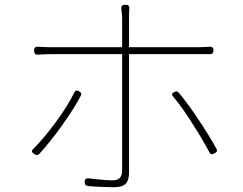

<svg xmlns="http://www.w3.org/2000/svg" viewBox="-20 -778 1020 805"><path d="M214 -266C183 -224 149 -183 120 -154C110 -145 113 -139 124 -132C132 -126 138 -126 145 -133C173 -163 206 -205 238 -249C269 -293 300 -339 319 -377C323 -386 320 -390 312 -395C303 -400 297 -400 292 -391C274 -354 246 -309 214 -266ZM814 -274C786 -317 755 -359 729 -390C723 -396 718 -396 711 -392C701 -387 698 -382 706 -373C732 -343 761 -301 788 -258C815 -216 840 -173 858 -140C863 -129 869 -130 879 -135C889 -140 893 -145 887 -155C868 -190 842 -232 814 -274ZM344 -551H492V-538C492 -491 492 -131 492 -62C492 -35 479 -22 452 -22C429 -22 392 -25 355 -30C342 -32 334 -27 335 -14C336 -4 339 1 349 2C381 5 429 7 456 7C505 7 521 -11 521 -57C521 -115 521 -458 521 -538V-551H812C827 -551 842 -551 857 -551C869 -550 875 -555 875 -567C875 -579 868 -583 856 -582C840 -581 825 -580 811 -580H521V-704C521 -714 521 -727 522 -739C523 -753 520 -758 506 -758C491 -758 487 -752 489 -738C491 -727 492 -713 492 -704V-580H343H195C172 -580 158 -581 142 -582C129 -583 123 -579 123 -566C123 -553 128 -548 141 -549C158 -550 174 -551 196 -551Z"/></svg>

Font: GenSenRounded2 TW EL
Style: Regular
Weight: 250
Version: Version 2.100;PS 2.1;hotconv 16.6.51;makeotf.lib2.5.65220 DE